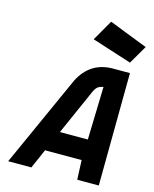

<svg xmlns="http://www.w3.org/2000/svg" viewBox="-137 -1046 910 1136"><g transform="rotate(15 318.0 -477.5)"><path d="M636 -863 570 -750 327 -828 400 -955ZM278 -561Q343 -690 483 -690H586L580 0H448L443 -119H219L167 0H25ZM456 -570Q442 -569 427.5 -561Q413 -553 401 -528L276 -246H447Z"/></g></svg>

Font: Panefresco 999wt
Style: Italic
Weight: 900
Version: Version 1.001